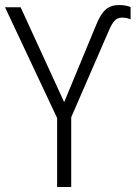

<svg xmlns="http://www.w3.org/2000/svg" viewBox="-20 -743 544 763"><path d="M207 0H263V-277L412 -620C428 -657 440 -673 465 -673C479 -673 491 -670 499 -666V-715C489 -719 474 -723 454 -723C410 -723 386 -702 363 -646L235 -337L62 -714H0L207 -274Z"/></svg>

Font: Noto Sans SemiCondensed Light
Style: Regular
Weight: 300
Width: 4
Designer: Monotype Design Team
Foundry: Monotype Imaging Inc.
Version: Version 2.013